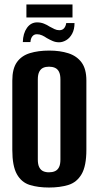

<svg xmlns="http://www.w3.org/2000/svg" viewBox="-20 -826 441 858"><path d="M199 12Q150 12 113 0.5Q76 -11 55.5 -47.5Q35 -84 35 -156V-466Q35 -519 55.5 -548Q76 -577 113.5 -588.5Q151 -600 200 -600Q248 -600 285.5 -588Q323 -576 344.5 -547Q366 -518 366 -466V-157Q366 -84 344.5 -47.5Q323 -11 285.5 0.5Q248 12 199 12ZM199 -56Q214 -56 225.5 -61Q237 -66 243.5 -78.5Q250 -91 250 -113V-471Q250 -493 243.5 -505.5Q237 -518 225.5 -523Q214 -528 199 -528Q184 -528 173 -523Q162 -518 155.5 -505.5Q149 -493 149 -471V-113Q149 -91 155.5 -78.5Q162 -66 173 -61Q184 -56 199 -56ZM244 -637Q229 -637 216 -642.5Q203 -648 189 -656Q179 -663 168 -668Q157 -673 145 -673Q132 -673 124.5 -663.5Q117 -654 116 -638H82Q83 -677 100.5 -701.5Q118 -726 146 -726Q162 -726 176 -720.5Q190 -715 202 -707Q213 -701 223.5 -696Q234 -691 245 -691Q259 -691 266.5 -700Q274 -709 276 -723H313Q313 -695 302.5 -675.5Q292 -656 276 -646.5Q260 -637 244 -637ZM98 -748V-806H304V-748Z"/></svg>

Font: Alumni Sans
Style: Bold
Weight: 700
Designer: Robert E. Leuschke
Foundry: Robert E. Leuschke
Version: Version 1.018